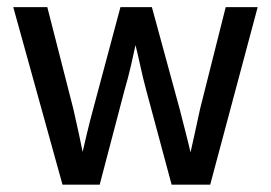

<svg xmlns="http://www.w3.org/2000/svg" viewBox="-20 -516 758 537"><path d="M17.1 -496.1H112.3L185.1 -211.4Q193.4 -175.8 200.4 -142.8Q207.5 -109.9 213.4 -80.1H208.5Q215.3 -110.4 223.4 -143.8Q231.4 -177.2 240.7 -211.4L316.9 -496.1H404.8L482.4 -211.4Q491.2 -176.3 499.8 -143.3Q508.3 -110.4 515.1 -80.1H510.7Q517.6 -109.9 524.7 -142.8Q531.7 -175.8 539.6 -211.4L611.3 -496.1H700.7L567.9 0.5H460L388.7 -264.6Q379.4 -299.3 372.1 -333.5Q364.7 -367.7 356.4 -400.4H361.3Q354.5 -367.7 346.4 -333Q338.4 -298.3 328.1 -263.2L258.8 0.5H154.8Z"/></svg>

Font: Pyidaungsu Numbers
Style: Regular
Weight: 400
Designer: Sun Tun
Foundry: MCF
Version: Version 1.083; ttfautohint (v1.8.2)